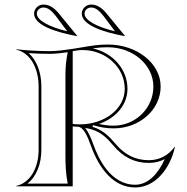

<svg xmlns="http://www.w3.org/2000/svg" viewBox="-20 -820 825 845"><path d="M486 -682.3C405.2 -701.8 352 -730.9 352 -760C352 -775 365.3 -787 381 -787C403 -787 419.7 -769.4 435.7 -749.4ZM319 -661 320 -662 242 -757C222 -782 200 -800 171 -800C149 -800 130 -782 130 -760C130 -711 220 -679 319 -661ZM529 -661 530 -662 452 -757C432 -782 410 -800 381 -800C359 -800 340 -782 340 -760C340 -711 430 -679 529 -661ZM276 -682.3C195.2 -701.8 142 -730.9 142 -760C142 -775 155.3 -787 171 -787C193 -787 209.7 -769.4 225.7 -749.4ZM278 -12H100.8C141 -43.4 162 -99.6 162 -160V-440C162 -499 142.7 -553.4 106.2 -586.3C136.7 -584.1 165.4 -583 197.8 -583C222.6 -583 253.5 -586.6 278 -590.1C271.1 -555.4 268 -525.4 268 -490V-140C268 -94.7 269.2 -56.2 278 -12ZM300 -274.4V-595C307 -596 313 -596.9 320 -598C328.1 -599.3 335 -599.8 343.2 -599.8C445.8 -599.8 529 -523.3 529 -429C529 -340.8 440.2 -272.6 331.3 -272.6C321 -272.6 310.5 -273.2 300 -274.4ZM300 -263.7C307.2 -262.8 313.3 -262.5 320.6 -262.5C348.2 -262.5 365.1 -220 381 -176.3C418 -74.7 481.4 5 575 5C660 5 727.1 -72.5 750 -173H748C720.5 -135.6 681.2 -115 635 -115C573 -115 526.4 -141.6 487.7 -187.7C461.8 -218.5 432.5 -248.5 386.8 -262L389.5 -269.1C420.6 -260 447.8 -255 480 -255C594.3 -255 687 -337.4 687 -439C687 -541.1 583.1 -624 455 -624C413.2 -624 381.4 -618.7 345.3 -612.4C331.2 -609.9 316.3 -607.4 300 -605C264.2 -599.7 231.9 -595 197.8 -595C146.5 -595 103.1 -597.9 52 -603V-601C113.9 -587.7 150 -518.7 150 -440V-160C150 -82.8 113.6 -15.2 52 -2V0H300ZM354.8 -257C365.1 -255.1 373.8 -253.3 383.8 -250.4C426.3 -237.5 452.5 -210.9 478.5 -180C522 -128.1 572.4 -103 635 -103C662.5 -103 685.8 -109.8 705 -119.8C676.9 -56.7 632.6 -7 575 -7C465.4 -7 412.4 -125.2 392.3 -180.4C378.7 -217.9 367.1 -242.4 354.8 -257ZM415.8 -274.5C488.7 -299.9 541 -357.4 541 -429C541 -516.3 475.1 -588.5 387.7 -607.1C408.8 -610.1 430 -612 455 -612C565.4 -612 655 -534.5 655 -439C655 -344.1 576.6 -267 480 -267C457.1 -267 437 -269.6 415.8 -274.5Z"/></svg>

Font: Sortefax
Style: Medium
Weight: 500
Designer: gluk
Foundry: gluk
Version: Version 0.261